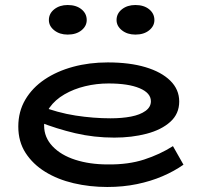

<svg xmlns="http://www.w3.org/2000/svg" viewBox="-20 -732 806 766"><path d="M408 14Q338 14 274 -1Q210 -16 160.5 -46.5Q111 -77 82 -122Q53 -167 53 -227Q53 -287 81 -334.5Q109 -382 158 -415Q207 -448 271.5 -465.5Q336 -483 410 -483Q497 -483 560.5 -464Q624 -445 659.5 -410Q695 -375 695 -327Q695 -278 659.5 -246Q624 -214 565 -198.5Q506 -183 436 -183Q355 -183 280.5 -200.5Q206 -218 135 -246V-311Q210 -282 281.5 -271Q353 -260 421 -260Q467 -260 503 -267Q539 -274 560.5 -289.5Q582 -305 582 -328Q582 -361 537 -380Q492 -399 413 -399Q365 -399 319.5 -388Q274 -377 237 -355.5Q200 -334 178 -303Q156 -272 156 -231Q156 -184 189.5 -148.5Q223 -113 280.5 -94.5Q338 -76 410 -76Q492 -75 555 -95.5Q618 -116 670 -149L712 -75Q675 -49 628.5 -29Q582 -9 526.5 2.5Q471 14 408 14ZM520 -594Q488 -594 466.5 -611Q445 -628 445 -652Q445 -678 466.5 -695Q488 -712 520 -712Q554 -712 575 -695Q596 -678 596 -652Q596 -628 575 -611Q554 -594 520 -594ZM250 -594Q218 -594 196.5 -611Q175 -628 175 -652Q175 -678 196.5 -695Q218 -712 250 -712Q284 -712 305 -695Q326 -678 326 -652Q326 -628 305 -611Q284 -594 250 -594Z"/></svg>

Font: BioRhyme SemiExpanded Medium
Style: Regular
Weight: 500
Width: 6
Designer: Aoife Mooney
Foundry: Aoife Mooney Type
Version: Version 1.600;gftools[0.9.33]